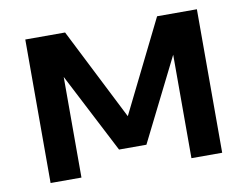

<svg xmlns="http://www.w3.org/2000/svg" viewBox="-68 -690 1011 784"><g transform="rotate(-10 437.5 -297.5)"><path d="M81.5 0V-595H246.5L448.5 -196H430.5L628 -595H793V0H665.5V-483H692.5L494 -86H380.5L175.5 -483H209.5V0Z"/></g></svg>

Font: Encode Sans SC SemiExpanded SemiBold
Style: Regular
Weight: 600
Width: 6
Designer: Multiple Designers
Foundry: Impallari Type
Version: Version 3.002